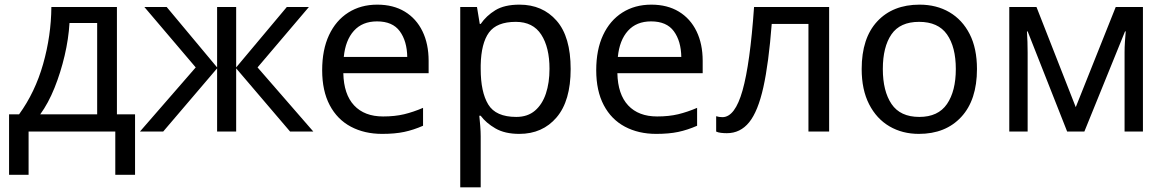

<svg xmlns="http://www.w3.org/2000/svg" viewBox="-20 -566 5023 826"><path d="M483 -536V-74H561V186H476V0H103V186H19V-74H62Q131 -169 165.5 -290.5Q200 -412 201 -536ZM398 -467H279Q275 -399 258 -326.5Q241 -254 214.5 -188Q188 -122 153 -74H398Z M1309 -536 1088 -276 1328 0H1228L996 -272V0H914V-272L682 0H582L822 -276L601 -536H697L914 -276V-536H996V-276L1214 -536Z M1603 -546Q1672 -546 1721.5 -516Q1771 -486 1797.5 -431.5Q1824 -377 1824 -304V-251H1457Q1459 -160 1503.5 -112.5Q1548 -65 1628 -65Q1679 -65 1718.5 -74.5Q1758 -84 1800 -102V-25Q1759 -7 1719 1.5Q1679 10 1624 10Q1548 10 1489.5 -21Q1431 -52 1398.5 -113.5Q1366 -175 1366 -264Q1366 -352 1395.5 -415Q1425 -478 1478.5 -512Q1532 -546 1603 -546ZM1602 -474Q1539 -474 1502.5 -433.5Q1466 -393 1459 -321H1732Q1731 -389 1700 -431.5Q1669 -474 1602 -474Z M2215 -546Q2314 -546 2374.5 -477Q2435 -408 2435 -269Q2435 -132 2374.5 -61Q2314 10 2214 10Q2152 10 2111.5 -13.5Q2071 -37 2048 -68H2042Q2044 -51 2046 -25Q2048 1 2048 20V240H1960V-536H2032L2044 -463H2048Q2072 -498 2111 -522Q2150 -546 2215 -546ZM2199 -472Q2117 -472 2083.5 -426Q2050 -380 2048 -286V-269Q2048 -170 2080.5 -116.5Q2113 -63 2201 -63Q2250 -63 2281.5 -90Q2313 -117 2328.5 -163.5Q2344 -210 2344 -270Q2344 -362 2308.5 -417Q2273 -472 2199 -472Z M2782 -546Q2851 -546 2900.5 -516Q2950 -486 2976.5 -431.5Q3003 -377 3003 -304V-251H2636Q2638 -160 2682.5 -112.5Q2727 -65 2807 -65Q2858 -65 2897.5 -74.5Q2937 -84 2979 -102V-25Q2938 -7 2898 1.5Q2858 10 2803 10Q2727 10 2668.5 -21Q2610 -52 2577.5 -113.5Q2545 -175 2545 -264Q2545 -352 2574.5 -415Q2604 -478 2657.5 -512Q2711 -546 2782 -546ZM2781 -474Q2718 -474 2681.5 -433.5Q2645 -393 2638 -321H2911Q2910 -389 2879 -431.5Q2848 -474 2781 -474Z M3547 0H3458V-463H3300Q3287 -294 3264 -190.5Q3241 -87 3203 -40Q3165 7 3107 7Q3094 7 3081.5 5.5Q3069 4 3061 0V-66Q3067 -64 3074 -63Q3081 -62 3088 -62Q3142 -62 3174.5 -177Q3207 -292 3224 -536H3547Z M4183 -269Q4183 -136 4115.5 -63Q4048 10 3933 10Q3862 10 3806.5 -22.5Q3751 -55 3719 -117.5Q3687 -180 3687 -269Q3687 -402 3754 -474Q3821 -546 3936 -546Q4009 -546 4064.5 -513.5Q4120 -481 4151.5 -419.5Q4183 -358 4183 -269ZM3778 -269Q3778 -174 3815.5 -118.5Q3853 -63 3935 -63Q4016 -63 4054 -118.5Q4092 -174 4092 -269Q4092 -364 4054 -418Q4016 -472 3934 -472Q3852 -472 3815 -418Q3778 -364 3778 -269Z M4897 -536V0H4818V-342Q4818 -363 4819.5 -386Q4821 -409 4823 -431H4820L4645 0H4571L4401 -431H4398Q4401 -386 4401 -339V0H4322V-536H4439L4608 -105L4780 -536Z"/></svg>

Font: Noto IKEA Latin
Style: Regular
Weight: 400
Designer: Monotype Design Team
Foundry: Monotype Imaging Inc.
Version: Version 1.0